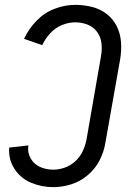

<svg xmlns="http://www.w3.org/2000/svg" viewBox="-20 -763 540 791"><path d="M199 8Q152 8 108.5 -10Q65 -28 39.5 -67.5Q14 -107 18 -155L97 -164Q92 -136 106 -111Q120 -86 145.5 -75Q171 -64 199 -64Q223 -64 247 -72.5Q271 -81 290.5 -99Q310 -117 320.5 -139.5Q331 -162 336 -186L396 -531Q401 -558 398 -584.5Q395 -611 380 -631.5Q365 -652 341 -661.5Q317 -671 290 -671Q262 -671 234.5 -659.5Q207 -648 186.5 -625.5Q166 -603 154 -577L79 -603Q98 -644 130.5 -677.5Q163 -711 205.5 -727Q248 -743 290 -743Q325 -743 359 -734.5Q393 -726 419.5 -705.5Q446 -685 461 -655Q476 -625 478.5 -589.5Q481 -554 475 -519L414 -174Q408 -137 390 -102Q372 -67 341 -41Q310 -15 273 -3.5Q236 8 199 8Z"/></svg>

Font: Iosevka SS08
Style: Italic
Weight: 400
Italic angle: -10°
Monospace: yes
Designer: Belleve Invis
Foundry: Belleve Invis
Version: 2.1.0; ttfautohint (v1.8.2)